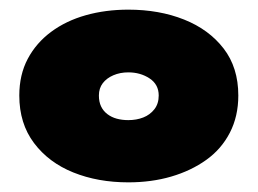

<svg xmlns="http://www.w3.org/2000/svg" viewBox="-20 -778 534 398"><path d="M20 -580Q20 -623 37.5 -656Q55 -689 86 -712Q117 -735 158 -746.5Q199 -758 246 -758Q310 -758 361.5 -737.5Q413 -717 443.5 -677.5Q474 -638 474 -580Q474 -537 456.5 -503Q439 -469 407.5 -446.5Q376 -424 335 -412Q294 -400 246 -400Q183 -400 132 -420.5Q81 -441 50.5 -481.5Q20 -522 20 -580ZM309 -580Q309 -603 290 -615.5Q271 -628 246 -628Q229 -628 215 -622Q201 -616 193 -605.5Q185 -595 185 -580Q185 -567 189.5 -557.5Q194 -548 202.5 -541.5Q211 -535 222 -532Q233 -529 246 -529Q263 -529 277 -534.5Q291 -540 300 -551.5Q309 -563 309 -580Z"/></svg>

Font: Climate Crisis
Style: Regular
Weight: 400
Version: Version 1.003